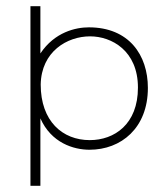

<svg xmlns="http://www.w3.org/2000/svg" viewBox="-20 -598 533 618"><path d="M110 0V-217C145 -138 217 -116 268 -116C370 -116 456 -186 456 -315C456 -421 395 -510 266 -510C224 -510 156 -495 110 -426V-578H78V0ZM111 -326C113 -432 196 -481 270 -481C339 -481 424 -435 424 -316C424 -198 348 -147 269 -147C181 -147 111 -208 111 -326Z"/></svg>

Font: Advent Pro
Style: ExtraLight
Weight: 250
Designer: Andreas Kalpakidis
Foundry: Andreas Kalpakidis
Version: Version 2.002 2007